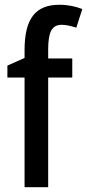

<svg xmlns="http://www.w3.org/2000/svg" viewBox="-20 -785 365 805"><path d="M283 -460V-540H182V-576C182 -651 197 -681 239 -681C260 -681 280 -675 300 -669L325 -747C297 -758 266 -765 229 -765C128 -765 83 -706 83 -575V-542L11 -510V-460H83V0H182V-460Z"/></svg>

Font: Noto Sans Tamil Condensed Medium
Style: Regular
Weight: 500
Width: 3
Designer: Jelle Bosma - Monotype Design Team
Foundry: Monotype Imaging Inc.
Version: Version 2.004